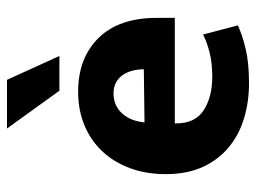

<svg xmlns="http://www.w3.org/2000/svg" viewBox="-114 -626 751 564"><g transform="rotate(-90 262.0 -344.5)"><path d="M491 -207H181V-203Q181 -147 220 -122Q259 -97 318 -97Q359 -97 390 -105Q421 -113 442 -124L469 -22Q442 -9 400.5 1Q359 11 299 11Q245 11 196.5 -3.5Q148 -18 111.5 -48Q75 -78 53.5 -124Q32 -170 32 -234Q32 -291 49.5 -338.5Q67 -386 99 -420Q131 -454 175.5 -472.5Q220 -491 274 -491Q373 -491 432 -431Q491 -371 491 -260ZM340 -298Q340 -315 336 -331Q332 -347 323.5 -359.5Q315 -372 301.5 -379.5Q288 -387 269 -387Q234 -387 211 -362.5Q188 -338 184 -296ZM166 -700H309L379 -546H277Z"/></g></svg>

Font: Mukta Mahee ExtraBold
Style: Regular
Weight: 800
Designer: Shuchita Grover, Noopur Datye, Girish Dalvi, Yashodeep Gholap
Foundry: Ek Type
Version: Version 2.538;PS 1.000;hotconv 16.6.51;makeotf.lib2.5.65220;